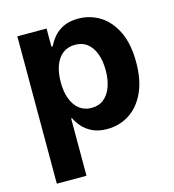

<svg xmlns="http://www.w3.org/2000/svg" viewBox="-112 -646 854 944"><g transform="rotate(-15 315.5 -174.5)"><path d="M60.7 204.1V-545.9H209.4V-453.7H216.2Q226.4 -476.1 245.3 -499Q264.3 -522 295.1 -537.4Q325.9 -552.7 371.5 -552.7Q431.5 -552.7 481.6 -521.7Q531.6 -490.6 561.9 -428.3Q592.2 -365.9 592.2 -272.1Q592.2 -181 562.9 -118.3Q533.6 -55.6 483.4 -23.4Q433.2 8.8 370.7 8.8Q327 8.8 296.2 -6Q265.5 -20.7 246.1 -42.8Q226.7 -64.9 216.2 -87.5H211.7V204.1ZM323 -111.5Q360.4 -111.5 385.7 -132Q411 -152.4 424.2 -188.8Q437.3 -225.2 437.3 -272.5Q437.3 -319.8 424.3 -355.8Q411.2 -391.8 386 -412.1Q360.7 -432.4 323 -432.4Q286.4 -432.4 260.8 -412.8Q235.3 -393.2 221.8 -357.3Q208.4 -321.4 208.4 -272.5Q208.4 -224.1 221.9 -188Q235.4 -151.9 261.1 -131.7Q286.8 -111.5 323 -111.5Z"/></g></svg>

Font: GitLab Sans
Style: Regular
Weight: 400
Designer: Rasmus Andersson
Foundry: Modifications by GitLab B.V., manufactured by rsms
Version: Version 4.000;git-c8fb6b7